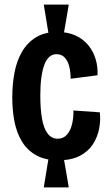

<svg xmlns="http://www.w3.org/2000/svg" viewBox="-20 -733 466 829"><path d="M191 -579 169 -713H277L254 -579ZM169 76 191 -58H254L277 76ZM232 -41Q175 -41 136.5 -62.5Q98 -84 75 -121.5Q52 -159 42.5 -208Q33 -257 33 -312Q33 -368 42.5 -419Q52 -470 75 -509.5Q98 -549 135.5 -572Q173 -595 228 -595Q273 -595 306.5 -579.5Q340 -564 361.5 -537.5Q383 -511 393 -477.5Q403 -444 401 -408L285 -393Q285 -422 279 -446Q273 -470 259.5 -484.5Q246 -499 224 -499Q206 -499 193 -487.5Q180 -476 171.5 -453.5Q163 -431 158.5 -397.5Q154 -364 154 -320Q154 -262 161.5 -220Q169 -178 186 -156Q203 -134 229 -134Q254 -134 269.5 -152Q285 -170 291.5 -198.5Q298 -227 297 -256L411 -248Q415 -213 408 -177Q401 -141 381 -110Q361 -79 324.5 -60Q288 -41 232 -41Z"/></svg>

Font: Bricolage Grotesque Condensed SemiBold
Style: Regular
Weight: 600
Width: 3
Designer: Mathieu Triay
Foundry: Atelier Triay
Version: Version 1.000;gftools[0.9.30]